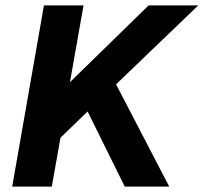

<svg xmlns="http://www.w3.org/2000/svg" viewBox="-20 -688 751 708"><path d="M25 0 142 -668H288L238 -385L528 -668H711L408 -377L604 0H440L303 -277L203 -180L171 0Z"/></svg>

Font: Gantari
Style: Bold Italic
Weight: 700
Italic angle: -10°
Designer: Anugrah Pasau
Foundry: Lafontype
Version: Version 1.000; ttfautohint (v1.8.4.7-5d5b)